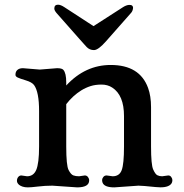

<svg xmlns="http://www.w3.org/2000/svg" viewBox="-20 -791 783 818"><path d="M45.9 0ZM308.6 7.3 203.1 0Q171.9 0 141.8 3.7Q111.8 7.3 98.9 7.3Q85.9 7.3 76.4 4.2Q66.9 1 61.5 -3.4Q52.2 -11.2 52.2 -20.8Q52.2 -30.3 57.6 -36.9Q63 -43.5 70.8 -43.5L95.2 -40Q122.6 -40 134.3 -66.9Q146.5 -95.2 146.5 -167V-317.9Q146.5 -399.4 125 -428.7Q115.7 -440.9 90.3 -448.5Q64.9 -456.1 55.4 -460.7Q45.9 -465.3 45.9 -471.9Q45.9 -478.5 47.4 -482.9Q48.8 -487.3 52.2 -491.2Q60.5 -500.5 77.6 -500.5L149.4 -494.6L223.1 -500.5Q244.1 -500.5 250 -493.2Q262.2 -479.5 262.2 -439.9V-426.8Q343.3 -514.2 451.7 -514.2Q575.2 -514.2 610.8 -416.5Q623.5 -381.8 623.5 -334.5V-167Q623.5 -89.4 632.6 -69.1Q641.6 -48.8 650.4 -44.4Q659.2 -40 670.9 -40L696.8 -43.5Q705.1 -43.5 709.7 -36.6Q714.4 -29.8 714.4 -23.9Q714.4 -18.1 712.4 -12.9Q710.4 -7.8 705.1 -3.4Q687.5 10.7 642.6 5.9Q586.4 0 569.8 0L466.8 7.3Q424.8 7.3 417 -12.7Q415 -18.1 415 -24.2Q415 -30.3 420.2 -36.9Q425.3 -43.5 434.1 -43.5L460 -40Q488.8 -40 498.5 -66.2Q508.3 -92.3 508.3 -167V-296.4Q508.3 -385.7 458 -418Q438.5 -430.7 412.4 -430.7Q386.2 -430.7 365.7 -424.1Q345.2 -417.5 326.7 -406.2Q290 -383.3 262.2 -347.2V-167Q262.2 -85.9 272.2 -66.7Q282.2 -47.4 292.5 -43.7Q302.7 -40 316.9 -40L341.3 -43.5Q349.6 -43.5 354.7 -36.9Q359.9 -30.3 359.9 -22.5Q359.9 7.3 308.6 7.3ZM432.6 -616.2Q398.9 -577.6 380.4 -577.6Q361.8 -577.6 349.1 -590.8Q336.4 -604 326.2 -616.2L220.2 -736.3Q211.4 -747.1 211.4 -754.4Q211.4 -771 227.1 -771Q238.3 -771 253.9 -760.7L378.4 -679.7L504.4 -760.7Q517.6 -769 528.8 -770Q546.9 -771.5 546.9 -756.8Q545.4 -743.7 538.6 -736.3Z"/></svg>

Font: Stoke
Style: Regular
Weight: 400
Designer: Nicole Fally
Foundry: Nicole Fally
Version: Version 1.002